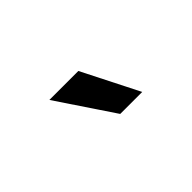

<svg xmlns="http://www.w3.org/2000/svg" viewBox="-13 -962 524 524"><g transform="rotate(-45 248.5 -700.0)"><path d="M261 -618.3H345.9L263.1 -782H151.3Z"/></g></svg>

Font: RA Harald Medium
Style: Regular
Weight: 500
Designer: Rasmus Andersson
Foundry: rsms
Version: Version 3.000;hotconv 1.0.109;makeotfexe 2.5.65596